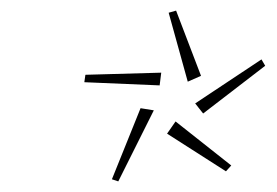

<svg xmlns="http://www.w3.org/2000/svg" viewBox="-20 -747 523 362"><path d="M298 -723 312 -727 359 -604 334 -593ZM348 -552 473 -635 480 -623 363 -533ZM141 -606 284 -610 281 -586 139 -592ZM191 -409 245 -543 270 -539 203 -405ZM295 -495 311 -518 416 -435 406 -424Z"/></svg>

Font: Exo Thin
Style: Italic
Weight: 250
Italic angle: -9°
Designer: Natanael Gama
Foundry: Natanael Gama
Version: Version 1.500; ttfautohint (v1.6)